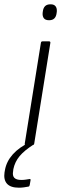

<svg xmlns="http://www.w3.org/2000/svg" viewBox="-59 -674 294 892"><path d="M61 0Q55 0 56 -7L131 -475Q132 -482 139 -482H168Q176 -482 175 -475L100 -7Q99 0 92 0ZM169 -580Q152 -580 145 -589Q138 -598 139 -613L140 -621Q142 -637 150.5 -645.5Q159 -654 176 -654Q192 -654 199 -645Q206 -636 205 -621L204 -613Q202 -597 193.5 -588.5Q185 -580 169 -580ZM29 198Q-10 198 -26.5 179.5Q-43 161 -38 127L-36 116Q-29 76 0.5 43Q30 10 81 -14L98 -3Q54 25 32 51.5Q10 78 3 112L2 121Q-2 142 7.5 152Q17 162 40 162Q52 162 60.5 160.5Q69 159 77 158Q80 157 82 158.5Q84 160 83 163L79 186Q78 192 73 193Q63 195 51.5 196.5Q40 198 29 198Z"/></svg>

Font: Sofia Sans ExtraLight
Style: Italic
Weight: 250
Italic angle: -9°
Version: Version 4.100-B